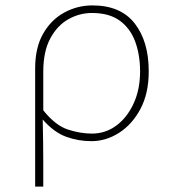

<svg xmlns="http://www.w3.org/2000/svg" viewBox="-20 -510 640 710"><path d="M110 180V-257Q110 -334 139.5 -385.5Q169 -437 217.5 -463.5Q266 -490 322 -490Q426 -490 478 -423.5Q530 -357 530 -246Q530 -165 499.5 -107.5Q469 -50 420.5 -19Q372 12 318 12Q269 12 224 -4.5Q179 -21 138 -68Q139 -20 139.5 18Q140 56 140 94Q140 132 140 180ZM320 -16Q370 -16 410 -45.5Q450 -75 474 -127Q498 -179 498 -246Q498 -307 480 -356Q462 -405 423 -433.5Q384 -462 320 -462Q274 -462 233 -439Q192 -416 166 -368Q140 -320 140 -244V-102Q185 -46 231 -31Q277 -16 320 -16Z"/></svg>

Font: Source Code Pro ExtraLight
Style: Regular
Weight: 200
Monospace: yes
Designer: Paul D. Hunt, Teo Tuominen
Foundry: Adobe
Version: Version 1.026;hotconv 1.1.0;makeotfexe 2.6.0